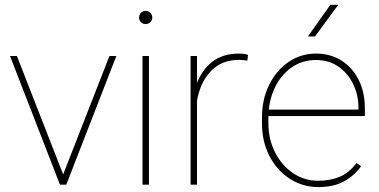

<svg xmlns="http://www.w3.org/2000/svg" viewBox="-20 -758 1557 788"><path d="M429.2 -528.3H457.5L252 0H227.1L234.9 -31.2ZM243.7 -30.8 251.5 0H226.1L21 -528.3H49.3Z M577.6 -713.4Q588.9 -713.4 596.9 -705.3Q605 -697.3 605 -686Q605 -674.8 596.9 -667Q588.9 -659.2 577.6 -659.2Q566.4 -659.2 558.6 -667Q550.8 -674.8 550.8 -686Q550.8 -697.3 558.6 -705.3Q566.4 -713.4 577.6 -713.4ZM591.3 0H564.9V-528.3H591.3Z M788.6 0H762.2V-528.3H788.6V-436.5ZM995.1 -509.3Q987.3 -510.3 978.8 -511.2Q970.2 -512.2 960.9 -512.2Q901.9 -512.2 862.3 -481Q822.8 -449.7 803 -397.7Q783.2 -345.7 783.2 -283.2L765.6 -281.7Q765.6 -356 787.1 -413.8Q808.6 -471.7 851.8 -504.9Q895 -538.1 960.9 -538.1Q973.1 -538.1 982.4 -536.6Q991.7 -535.2 998 -532.7Z M1286.6 9.8Q1222.7 9.8 1169.9 -23.9Q1117.2 -57.6 1086.2 -116.9Q1055.2 -176.3 1055.2 -252.9V-274.4Q1055.2 -351.6 1085.2 -411.1Q1115.2 -470.7 1165.5 -504.4Q1215.8 -538.1 1276.9 -538.1Q1335.4 -538.1 1380.9 -509.8Q1426.3 -481.4 1451.9 -430.7Q1477.5 -379.9 1477.5 -312.5V-281.7H1072.3V-308.1H1451.2V-314.5Q1451.2 -367.7 1429.7 -412.4Q1408.2 -457 1369.1 -484.4Q1330.1 -511.7 1276.9 -511.7Q1218.8 -511.7 1174.6 -479.7Q1130.4 -447.8 1106 -393.8Q1081.5 -339.8 1081.5 -274.4V-252.9Q1081.5 -187 1108.6 -133.3Q1135.7 -79.6 1182.1 -47.9Q1228.5 -16.1 1286.6 -16.1Q1332 -16.1 1371.3 -31.2Q1410.6 -46.4 1443.4 -88.9L1461.9 -75.7Q1435.5 -38.1 1392.8 -14.2Q1350.1 9.8 1286.6 9.8ZM1335.9 -738.3H1368.2L1272.9 -608.4H1243.7Z"/></svg>

Font: Heebo Thin
Style: Regular
Weight: 250
Designer: Oded Ezer
Foundry: Ezer Type House
Version: Version 3.100